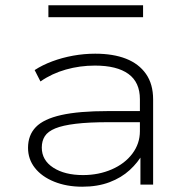

<svg xmlns="http://www.w3.org/2000/svg" viewBox="-20 -698 711 726"><path d="M291 8Q232 8 185 -11Q138 -30 112 -63Q86 -96 86 -139Q86 -187 115.5 -217.5Q145 -248 211.5 -263Q278 -278 389 -278H524V-236H392Q316 -236 266.5 -230Q217 -224 189 -212.5Q161 -201 149.5 -183Q138 -165 138 -140Q138 -92 181.5 -64Q225 -36 294 -36Q353 -36 402.5 -57.5Q452 -79 480.5 -117Q509 -155 509 -202V-323Q509 -387 465.5 -418.5Q422 -450 339 -450Q282 -450 229 -435Q176 -420 133 -390L111 -433Q140 -452 177.5 -466Q215 -480 256.5 -487.5Q298 -495 340 -495Q408 -495 456.5 -476Q505 -457 532 -418.5Q559 -380 559 -322V0H511V-116L520 -117Q502 -84 470.5 -55Q439 -26 394 -9Q349 8 291 8ZM163 -633V-678H521V-633Z"/></svg>

Font: Nunito Sans 10pt Expanded ExtraLight
Style: Regular
Weight: 250
Width: 7
Designer: Vernon Adams
Foundry: Vernon Adams
Version: Version 3.101;gftools[0.9.27]